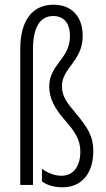

<svg xmlns="http://www.w3.org/2000/svg" viewBox="-20 -785 448 815"><path d="M331 -633C331 -713 286 -765 207 -765C116 -765 66 -696 66 -577V0H120V-575C120 -664 147 -717 206 -717C254 -717 277 -683 277 -632C277 -534 189 -512 189 -418C189 -367 212 -324 258 -272C298 -226 321 -193 321 -141C321 -81 293 -39 241 -39C211 -39 183 -51 158 -68V-15C182 3 214 10 245 10C332 10 376 -55 376 -144C376 -207 352 -244 301 -305C266 -347 243 -374 243 -420C243 -497 331 -525 331 -633Z"/></svg>

Font: Noto Sans Display Condensed Light
Style: Regular
Weight: 300
Width: 3
Designer: Monotype Design Team
Foundry: Monotype Imaging Inc.
Version: Version 1.900